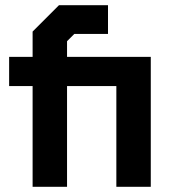

<svg xmlns="http://www.w3.org/2000/svg" viewBox="-20 -716 658 736"><path d="M558 0H426V-386H237V0H105V-386H15V-498H105V-595L206 -696H394V-586H265L237 -558V-498H558Z"/></svg>

Font: Chakra Petch
Style: Bold
Weight: 700
Designer: Katatrad Aksorn Co.,Ltd.
Foundry: Cadson Demak Co.,Ltd.
Version: Version 1.000; ttfautohint (v1.6)